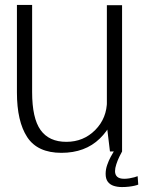

<svg xmlns="http://www.w3.org/2000/svg" viewBox="-20 -613 583 777"><path d="M425 0H474V-592H412.5V-103.5ZM110 -593H48.5V-239Q48.5 -121.5 90.2 -58Q132 5.5 228.5 5.5Q324.5 5.5 383.8 -52.2Q443 -110 443 -179L413 -206Q413 -135 365.5 -87Q318 -39 248.5 -39Q178.5 -39 144.2 -86.8Q110 -134.5 110 -240.5ZM473.5 144Q487.5 144 501 142.5Q514.5 141 525 138.5Q535.5 136 539.5 134L537 100Q532.5 102 523.2 104.5Q514 107 503.2 108.8Q492.5 110.5 482.5 110.5Q463.5 110.5 454.5 102.5Q445.5 94.5 445.5 79.5Q445.5 67.5 450.8 51.5Q456 35.5 463 21.2Q470 7 474 0H440.5Q436 7 428 21.8Q420 36.5 413.8 54.5Q407.5 72.5 407.5 90.5Q407.5 111 416.5 122.8Q425.5 134.5 440.5 139.2Q455.5 144 473.5 144Z"/></svg>

Font: Anybody Thin Light
Style: Regular
Weight: 300
Version: Version 1.113;gftools[0.9.25]